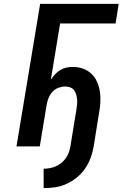

<svg xmlns="http://www.w3.org/2000/svg" viewBox="-20 -755 640 990"><path d="M205 215V115Q221 115 237 112Q253 109 268 102.5Q283 96 296.5 85Q310 74 319.5 60.5Q329 47 334.5 31.5Q340 16 343 0Q351 -48 358.5 -95.5Q366 -143 374 -190Q376 -204 377.5 -217Q379 -230 377.5 -243Q376 -256 372.5 -268.5Q369 -281 361.5 -290.5Q354 -300 342 -304.5Q330 -309 316 -309Q299 -309 281.5 -302.5Q264 -296 251 -282Q238 -268 231 -251Q224 -234 221 -217L185 0H65L187 -735H592L576 -634H290L242 -344Q252 -359 264 -372Q276 -385 291 -394Q306 -403 322.5 -406.5Q339 -410 355 -410Q383 -410 408 -401Q433 -392 451.5 -374.5Q470 -357 480.5 -333Q491 -309 495 -283Q499 -257 497.5 -229Q496 -201 491 -174L463 0Q458 30 447.5 58.5Q437 87 419.5 113Q402 139 377 159.5Q352 180 323.5 193Q295 206 265 210.5Q235 215 205 215Z"/></svg>

Font: Zed Sans Extended
Style: Bold Italic
Weight: 700
Width: 7
Italic angle: -9°
Designer: Belleve Invis
Foundry: Belleve Invis
Version: Version 1.0.0; ttfautohint (v1.8.4)